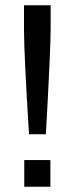

<svg xmlns="http://www.w3.org/2000/svg" viewBox="-20 -708 278 728"><path d="M71 -596V-688H172V-596Q172 -523 154 -199H90Q71 -503 71 -596ZM72 0V-101H171V0Z"/></svg>

Font: Saira Semi Condensed
Style: Regular
Weight: 400
Width: 4
Designer: Hector Gatti with collaboration of the Omnibus-Type team
Foundry: Omnibus-Type
Version: Version 1.001; ttfautohint (v1.8)